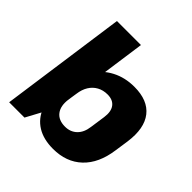

<svg xmlns="http://www.w3.org/2000/svg" viewBox="-195 -896 1063 1063"><g transform="rotate(45 336.5 -364.5)"><path d="M375 11Q300 11 250 -20Q200 -51 178 -108.5Q156 -166 166 -244L174 -298Q186 -377 223.5 -433.5Q261 -490 319.5 -520.5Q378 -551 451 -551Q557 -551 605.5 -489Q654 -427 638 -311L626 -229Q610 -113 544.5 -51Q479 11 375 11ZM125 -740H313L233 -171L141 0H21ZM335 -123Q377 -123 404.5 -149.5Q432 -176 438 -224L451 -314Q458 -363 438 -389.5Q418 -416 376 -416Q342 -416 315.5 -401.5Q289 -387 272.5 -360.5Q256 -334 251 -296L243 -244Q235 -187 259.5 -155Q284 -123 335 -123Z"/></g></svg>

Font: Pathway Extreme SemiCondensed ExtraBold
Style: Italic
Weight: 800
Width: 4
Italic angle: -8°
Version: Version 1.001;gftools[0.9.26]